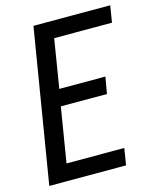

<svg xmlns="http://www.w3.org/2000/svg" viewBox="-111 -812 725 889"><g transform="rotate(-15 251.5 -367.5)"><path d="M14 0 135 -735H503L490 -655H213L175 -422H396L382 -342H161L118 -80H395L382 0Z"/></g></svg>

Font: Iosevka Curly Medium
Style: Italic
Weight: 500
Italic angle: -9°
Monospace: yes
Designer: Belleve Invis
Foundry: Belleve Invis
Version: Version 22.1.2; ttfautohint (v1.8.4)